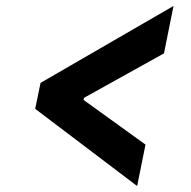

<svg xmlns="http://www.w3.org/2000/svg" viewBox="-20 -623 640 644"><path d="M440 1 98 -258 116 -345 562 -603 530 -444 262 -295 260 -288 468 -138Z"/></svg>

Font: IBM Plex Sans Var
Style: Italic
Weight: 400
Italic angle: -11.31°
Designer: Mike Abbink, Paul van der Laan, Pieter van Rosmalen
Foundry: Bold Monday
Version: Version 1.001